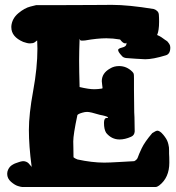

<svg xmlns="http://www.w3.org/2000/svg" viewBox="-20 -749 706 769"><path d="M407.2 -276.4H412.1V-278.3Q412.1 -279.3 411.1 -280.3Q410.2 -281.2 407.2 -282.2Q404.3 -283.2 401.4 -284.2Q398.4 -285.2 392.1 -286.6Q385.7 -288.1 379.9 -289.1Q341.8 -300.8 329.1 -300.8Q320.3 -300.8 310.5 -297.9Q293 -293 290 -288.1Q273.4 -210 273.4 -182.6Q273.4 -177.7 273.9 -157.2Q274.4 -136.7 274.4 -119.1Q278.3 -115.2 290 -110.4Q348.6 -97.7 397.5 -97.7Q417 -97.7 457 -100.1Q497.1 -102.5 517.6 -103.5Q529.3 -109.4 532.2 -119.1Q535.2 -128.9 547.4 -154.8Q559.6 -180.7 589.8 -215.8Q604.5 -225.6 610.4 -225.6Q617.2 -225.6 627 -216.8Q634.8 -209 640.6 -200.7Q646.5 -192.4 649.4 -186Q652.3 -179.7 654.3 -171.4Q656.2 -163.1 656.7 -158.7Q657.2 -154.3 657.2 -145Q657.2 -135.7 657.2 -133.8Q658.2 -122.1 658.2 -97.7Q658.2 -37.1 617.2 -5.9Q609.4 0 602.5 0H69.3Q64.5 0 51.8 -3.9Q39.1 -7.8 23.9 -21Q8.8 -34.2 8.8 -52.7Q8.8 -61.5 12.2 -68.8Q15.6 -76.2 20 -81.1Q24.4 -85.9 31.2 -89.8Q38.1 -93.8 42.5 -95.2Q46.9 -96.7 53.7 -99.1Q60.5 -101.6 61.5 -101.6Q69.3 -103.5 73.2 -103.5Q79.1 -103.5 85 -101.1Q90.8 -98.6 94.2 -95.2Q97.7 -91.8 100.6 -87.9Q103.5 -84 105.5 -82L106.4 -79.1V-84Q95.7 -165 95.7 -228.5Q95.7 -292 112.8 -384.8Q129.9 -477.5 129.9 -554.7Q129.9 -559.6 129.4 -570.3Q128.9 -581.1 128.9 -586.9L127 -585.9Q126 -585 123.5 -583Q121.1 -581.1 118.2 -579.1Q115.2 -577.1 110.4 -576.2Q105.5 -575.2 99.6 -575.2Q89.8 -575.2 73.2 -581.1Q25.4 -601.6 25.4 -639.6V-644.5Q28.3 -674.8 53.2 -695.8Q78.1 -716.8 101.6 -722.7L125 -728.5H228.5Q288.1 -728.5 352.1 -729Q416 -729.5 428.7 -729.5Q494.1 -729.5 595.7 -712.9Q615.2 -706.1 616.2 -690.4Q617.2 -679.7 617.2 -662.1Q617.2 -643.6 615.2 -631.3Q613.3 -619.1 611.3 -614.3L609.4 -609.4Q609.4 -608.4 611.3 -607.9Q613.3 -607.4 619.6 -604Q626 -600.6 633.8 -594.7L640.6 -589.8Q648.4 -585 651.4 -582Q654.3 -579.1 658.2 -572.8Q662.1 -566.4 662.1 -558.6Q662.1 -532.2 643.6 -527.3Q592.8 -511.7 561.5 -511.7Q550.8 -511.7 524.9 -513.7Q499 -515.6 484.4 -516.6Q472.7 -518.6 467.8 -525.4Q453.1 -541 453.1 -548.8Q453.1 -554.7 469.2 -558.6Q485.4 -562.5 486.3 -572.3V-578.1L484.4 -576.2Q483.4 -575.2 481.4 -575.2Q472.7 -575.2 460.9 -590.8Q431.6 -595.7 406.2 -595.7Q370.1 -595.7 320.3 -586.9H319.3Q301.8 -585 300.8 -588.9Q299.8 -591.8 298.8 -593.8Q296.9 -539.1 296.9 -506.8Q296.9 -466.8 298.8 -400.4Q335.9 -391.6 357.4 -391.6Q372.1 -391.6 389.6 -394.5Q390.6 -395.5 390.6 -398.4Q390.6 -400.4 389.2 -409.2Q387.7 -418 387.7 -423.8Q387.7 -456.1 420.9 -474.6Q436.5 -484.4 457 -484.4Q487.3 -484.4 509.8 -461.9Q514.6 -457 515.6 -453.1Q516.6 -449.2 516.6 -435.5Q516.6 -431.6 516.6 -416.5Q516.6 -401.4 516.6 -389.6Q516.6 -348.6 517.6 -298.8Q518.6 -298.8 519.5 -222.7Q518.6 -207 504.9 -201.2Q480.5 -190.4 459 -190.4Q426.8 -190.4 405.3 -216.8Q396.5 -230.5 396.5 -256.8Q396.5 -276.4 407.2 -276.4Z"/></svg>

Font: Essays1743
Style: Bold
Weight: 700
Designer: Based on the typeface in a 1743 English translation of the essays of Montaigne.  PostScript/TrueType font designed by Jo
Version: Version 002.100